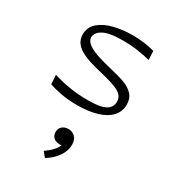

<svg xmlns="http://www.w3.org/2000/svg" viewBox="-207 -634 1034 1130"><g transform="rotate(30 310.0 -69.0)"><path d="M511 -491.5 513.5 -431.5Q473 -442 425.8 -448.8Q378.5 -455.5 325.5 -455.5Q278.5 -455.5 242.2 -449Q206 -442.5 183 -426.5Q169 -417 161.5 -404.8Q154 -392.5 154 -379.5Q154 -360.5 170 -344.2Q186 -328 218.2 -314Q250.5 -300 301 -287Q322 -282 342.5 -276.5Q408.5 -261 447.2 -246.8Q486 -232.5 510 -206.8Q534 -181 534 -139Q534 -91.5 502.8 -58Q471.5 -24.5 414.5 -7.5Q357.5 9.5 280.5 9.5Q226 9.5 178.2 1.2Q130.5 -7 89 -21L85 -83.5Q135 -67.5 194 -57.5Q253 -47.5 323.5 -47.5Q362.5 -47.5 393.5 -52.2Q424.5 -57 446.5 -70.5Q460.5 -79.5 468 -93.2Q475.5 -107 475.5 -125.5Q475.5 -150 461.5 -166Q447.5 -182 420.5 -193.5Q393.5 -205 347 -217.5Q314 -226 281 -234Q219.5 -249 180.8 -266.8Q142 -284.5 122.2 -309.2Q102.5 -334 102.5 -368.5Q102.5 -418.5 140 -450.5Q177.5 -482.5 236.8 -496.8Q296 -511 363.5 -511Q403.5 -511 440 -506Q476.5 -501 511 -491.5ZM251.5 208.5Q251.5 184 268 170Q284.5 156 309 156Q336.5 156 354.8 174Q373 192 373 226.5Q373 270 344.5 309.2Q316 348.5 274 373.5L246.5 340.5Q267 326 282.2 312.2Q297.5 298.5 308.8 282.5Q320 266.5 325.5 247.5L338.5 255.5Q326.5 261 311 261Q293 261 279.5 254.8Q266 248.5 258.8 236.5Q251.5 224.5 251.5 208.5Z"/></g></svg>

Font: Monaspace Argon Var ExtraLight
Style: Regular
Weight: 200
Designer: Riley Cran and the Lettermatic Team
Version: Version 1.200 (Monaspace Argon Var)